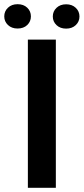

<svg xmlns="http://www.w3.org/2000/svg" viewBox="-57 -901 401 921"><path d="M210.9 -710.9V0H76.7V-710.9ZM-36.6 -822.3Q-36.6 -847.2 -18.8 -864Q-1 -880.9 27.3 -880.9Q56.2 -880.9 73.7 -864Q91.3 -847.2 91.3 -822.3Q91.3 -797.9 73.7 -781Q56.2 -764.2 27.3 -764.2Q-1 -764.2 -18.8 -781Q-36.6 -797.9 -36.6 -822.3ZM196.3 -821.8Q196.3 -846.7 214.1 -863.5Q231.9 -880.4 260.3 -880.4Q288.6 -880.4 306.4 -863.5Q324.2 -846.7 324.2 -821.8Q324.2 -797.4 306.4 -780.5Q288.6 -763.7 260.3 -763.7Q231.9 -763.7 214.1 -780.5Q196.3 -797.4 196.3 -821.8Z"/></svg>

Font: Vazirmatn RD FD SemiBold
Style: Regular
Weight: 600
Designer: Saber Rastikerdar
Foundry: Saber Rastikerdar
Version: Version 33.003